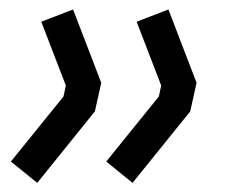

<svg xmlns="http://www.w3.org/2000/svg" viewBox="-20 -431 490 413"><path d="M321.8 -223.6 326.7 -247.1 273.9 -384.3 342.3 -410.6 402.8 -252.9 389.2 -191.4 265.1 -37.6 208.5 -83.5ZM116.7 -223.6 121.6 -247.1 68.8 -384.3 137.2 -410.6 197.8 -252.9 184.1 -191.4 60.1 -37.6 3.4 -83.5Z"/></svg>

Font: Anka/Coder Narrow
Style: Italic
Weight: 400
Width: 3
Italic angle: -12°
Monospace: yes
Version: Version 001.100